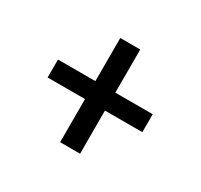

<svg xmlns="http://www.w3.org/2000/svg" viewBox="-98 -698 697 667"><g transform="rotate(30 250.0 -365.0)"><path d="M210 -156V-329H60V-401H210V-574H290V-401H440V-329H290V-156Z"/></g></svg>

Font: Iosevka SS01
Style: Regular
Weight: 400
Monospace: yes
Designer: Belleve Invis
Foundry: Belleve Invis
Version: 2.3.3; ttfautohint (v1.8.3)